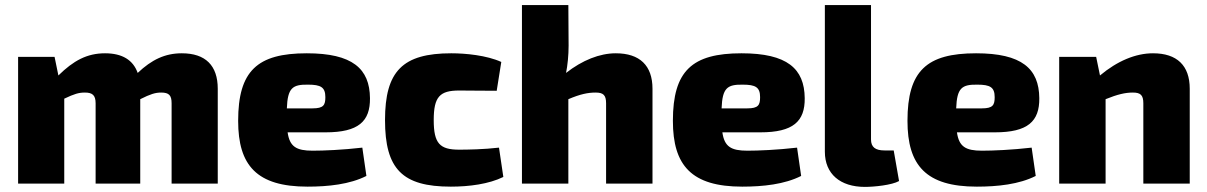

<svg xmlns="http://www.w3.org/2000/svg" viewBox="-20 -720 4734 753"><path d="M693 -511C627 -511 575 -486 520 -434C502 -485 459 -511 392 -511C321 -511 268 -482 209 -424L194 -497H51V0H232V-333C272 -352 289 -357 313 -357C342 -357 355 -347 355 -315V0H530V-331C570 -351 589 -357 612 -357C643 -357 653 -346 653 -315V0H834V-372C834 -463 786 -511 693 -511Z M1206 -129C1142 -129 1116 -145 1108 -201H1257C1386 -201 1432 -244 1431 -335C1430 -451 1362 -511 1183 -511C989 -511 914 -442 914 -246C914 -71 987 12 1186 12C1267 12 1352 3 1417 -30L1401 -141C1323 -132 1249 -129 1206 -129ZM1188 -388C1238 -388 1256 -378 1256 -339C1256 -308 1249 -295 1206 -295H1105C1108 -375 1127 -389 1188 -388Z M1750 -511C1559 -511 1490 -441 1490 -249C1490 -57 1558 12 1748 12C1820 12 1897 2 1954 -26L1937 -141C1877 -134 1813 -133 1781 -133C1705 -133 1681 -157 1681 -249C1681 -341 1705 -365 1781 -365C1821 -365 1868 -364 1928 -364L1946 -477C1889 -503 1806 -511 1750 -511Z M2395 -511C2332 -511 2264 -484 2200 -434C2206 -464 2210 -503 2210 -541L2209 -700H2027V0H2209V-331C2256 -351 2286 -357 2316 -357C2346 -357 2357 -347 2357 -315V0H2539V-372C2539 -463 2489 -511 2395 -511Z M2911 -129C2847 -129 2821 -145 2813 -201H2962C3091 -201 3137 -244 3136 -335C3135 -451 3067 -511 2888 -511C2694 -511 2619 -442 2619 -246C2619 -71 2692 12 2891 12C2972 12 3057 3 3122 -30L3106 -141C3028 -132 2954 -129 2911 -129ZM2893 -388C2943 -388 2961 -378 2961 -339C2961 -308 2954 -295 2911 -295H2810C2813 -375 2832 -389 2893 -388Z M3396 -700H3215V-125C3215 -38 3275 13 3372 13C3408 13 3478 6 3506 -10L3485 -130H3449C3413 -130 3396 -143 3396 -173Z M3831 -129C3767 -129 3741 -145 3733 -201H3882C4011 -201 4057 -244 4056 -335C4055 -451 3987 -511 3808 -511C3614 -511 3539 -442 3539 -246C3539 -71 3612 12 3811 12C3892 12 3977 3 4042 -30L4026 -141C3948 -132 3874 -129 3831 -129ZM3813 -388C3863 -388 3881 -378 3881 -339C3881 -308 3874 -295 3831 -295H3730C3733 -375 3752 -389 3813 -388Z M4502 -511C4434 -511 4362 -481 4294 -424L4279 -497H4134V0H4316V-331C4363 -350 4393 -357 4423 -357C4453 -357 4464 -347 4464 -315V0H4646V-372C4646 -463 4596 -511 4502 -511Z"/></svg>

Font: Exo 2 Extra Bold
Style: Regular
Weight: 800
Designer: Natanael Gama
Version: Version 1.001;PS 001.001;hotconv 1.0.88;makeotf.lib2.5.64775